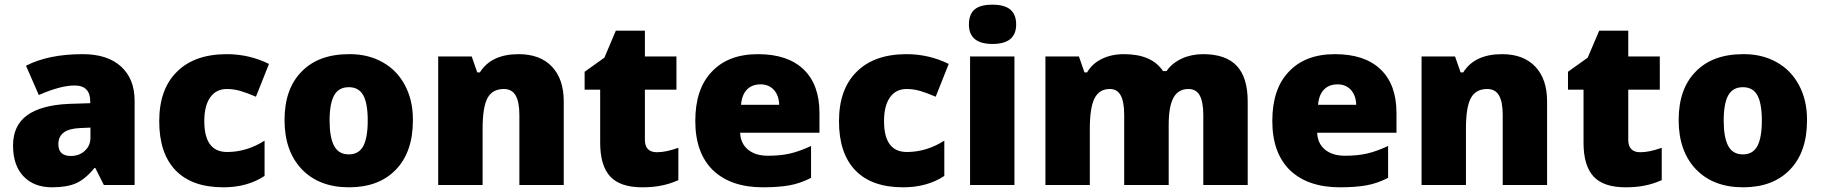

<svg xmlns="http://www.w3.org/2000/svg" viewBox="-20 -796 7837 826"><path d="M335.9 -563Q442.4 -563 500.7 -509.8Q559.1 -456.5 559.1 -362.8V0H426.8L390.1 -73.2H386.2Q346.7 -24.9 307.1 -7.6Q267.6 9.8 204.1 9.8Q126 9.8 81.1 -37.4Q36.1 -84.5 36.1 -170.2Q36.1 -255.9 96.4 -299.8Q156.7 -343.8 275.9 -349.1L368.2 -352.1V-359.9Q368.2 -428.2 300.8 -428.2Q240.2 -428.2 147 -387.2L91.8 -513.2Q188.5 -563 335.9 -563ZM231 -175.8Q231 -125 285.2 -125Q320.3 -125 344.7 -147Q369.1 -168.9 369.1 -204.1V-247.1L325.2 -245.1Q231 -241.7 231 -175.8Z M940.9 9.8Q805.7 9.8 735.4 -63.2Q665 -136.2 665 -274.2Q665 -412.1 740.7 -486.8Q816.4 -563 956.1 -563Q1051.8 -563 1137.2 -521L1081.1 -379.9Q1041.5 -397 1013.4 -405Q985.4 -413.1 956.1 -413.1Q909.7 -413.1 884.3 -377Q858.9 -340.8 858.9 -274.9Q858.9 -142.1 957 -142.1Q1041.5 -142.1 1118.2 -190.9V-39.1Q1044.4 9.8 940.9 9.8Z M1486.3 -563Q1564 -563 1626 -528.3Q1688 -493.7 1722.2 -429.2Q1756.3 -364.7 1756.3 -282.7Q1756.3 -280.3 1756.3 -277.8Q1756.3 -142.1 1683.1 -66.2Q1609.9 9.8 1481.4 9.8Q1353 9.8 1278.3 -67.9Q1204.1 -146 1204.1 -279.5Q1204.1 -413.1 1276.9 -487.3Q1349.6 -563 1481.9 -563Q1483.9 -563 1486.3 -563ZM1562 -277.3Q1562 -350.6 1543 -385.7Q1523.9 -420.9 1480.5 -420.9Q1437 -420.9 1417.5 -385.7Q1397.9 -350.6 1397.9 -277.6Q1397.9 -204.6 1417.5 -168.2Q1437 -131.8 1480.5 -131.8Q1523.9 -131.8 1543 -168Q1562 -204.1 1562 -277.3Z M2211.4 -563Q2303.7 -563 2354.5 -509.3Q2405.3 -455.6 2405.3 -359.9V0H2214.4V-301.8Q2214.4 -357.9 2198.2 -385.5Q2182.1 -413.1 2147.5 -413.1Q2098.6 -413.1 2077.4 -374.3Q2056.2 -335.4 2056.2 -242.2V0H1865.2V-553.2H2009.3L2033.2 -484.4H2044.4Q2093.3 -563 2211.4 -563Z M2754.4 -553.2H2890.1V-410.2H2754.4V-194.8Q2754.4 -141.1 2806.2 -141.1Q2845.2 -141.1 2898.4 -160.2V-21Q2859.4 -3.9 2824.7 2.4Q2790 9.8 2743.2 9.8Q2647.9 9.8 2605 -36.9Q2562 -83.5 2562 -182.1V-410.2H2495.1V-487.3L2580.1 -547.9L2629.4 -664.1H2754.4Z M3262.2 9.8Q3124.5 9.8 3047.4 -63.5Q2971.2 -137.7 2971.2 -275.6Q2971.2 -413.6 3042 -487.3Q3112.8 -563 3240.7 -563Q3368.7 -563 3437 -497.6Q3505.4 -432.1 3505.4 -310.1V-225.1H3164.1Q3166 -178.7 3198 -152.3Q3230 -126 3283.4 -126Q3336.9 -126 3377.9 -135.3Q3418.9 -144.5 3469.2 -168V-30.8Q3422.4 -6.8 3375.5 1.5Q3328.6 9.8 3262.2 9.8ZM3168 -345.2H3332Q3331.1 -385.3 3309.3 -409.2Q3287.6 -433.1 3251.7 -433.1Q3215.8 -433.1 3193.8 -411.1Q3171.9 -389.2 3168 -345.2Z M3865.2 9.8Q3730 9.8 3659.7 -63.2Q3589.4 -136.2 3589.4 -274.2Q3589.4 -412.1 3665 -486.8Q3740.7 -563 3880.4 -563Q3976.1 -563 4061.5 -521L4005.4 -379.9Q3965.8 -397 3937.7 -405Q3909.7 -413.1 3880.4 -413.1Q3834 -413.1 3808.6 -377Q3783.2 -340.8 3783.2 -274.9Q3783.2 -142.1 3881.3 -142.1Q3965.8 -142.1 4042.5 -190.9V-39.1Q3968.8 9.8 3865.2 9.8Z M4351.6 -690.9Q4351.6 -606.9 4250 -606.9Q4148.4 -606.9 4148.4 -690.9Q4148.4 -734.4 4172.6 -755.1Q4196.8 -775.9 4249.3 -775.9Q4301.8 -775.9 4326.7 -754.6Q4351.6 -733.4 4351.6 -690.9ZM4344.2 0H4153.3V-553.2H4344.2Z M5155.8 -563Q5253.4 -563 5300.5 -512.9Q5347.7 -462.9 5347.7 -359.9V0H5156.7V-300.8Q5156.7 -357.4 5141.4 -385.3Q5126 -413.1 5092.8 -413.1Q5048.8 -413.1 5028.3 -375.5Q5007.8 -337.9 5007.8 -257.8V0H4816.4V-300.8Q4816.4 -357.4 4801.5 -385.3Q4786.6 -413.1 4754.4 -413.1Q4709 -413.1 4688.7 -372.8Q4668.5 -332.5 4668.5 -242.2V0H4477.5V-553.2H4621.6L4645.5 -484.4H4656.7Q4678.7 -522.5 4720.2 -542.7Q4761.7 -563 4815.4 -563Q4935.1 -563 4983.4 -490.2H4998.5Q5022 -524.4 5063.7 -543.7Q5105.5 -563 5155.8 -563Z M5744.6 9.8Q5606.9 9.8 5529.8 -63.5Q5453.6 -137.7 5453.6 -275.6Q5453.6 -413.6 5524.4 -487.3Q5595.2 -563 5723.1 -563Q5851.1 -563 5919.4 -497.6Q5987.8 -432.1 5987.8 -310.1V-225.1H5646.5Q5648.4 -178.7 5680.4 -152.3Q5712.4 -126 5765.9 -126Q5819.3 -126 5860.4 -135.3Q5901.4 -144.5 5951.7 -168V-30.8Q5904.8 -6.8 5857.9 1.5Q5811 9.8 5744.6 9.8ZM5650.4 -345.2H5814.5Q5813.5 -385.3 5791.7 -409.2Q5770 -433.1 5734.1 -433.1Q5698.2 -433.1 5676.3 -411.1Q5654.3 -389.2 5650.4 -345.2Z M6441.9 -563Q6534.2 -563 6585 -509.3Q6635.7 -455.6 6635.7 -359.9V0H6444.8V-301.8Q6444.8 -357.9 6428.7 -385.5Q6412.6 -413.1 6377.9 -413.1Q6329.1 -413.1 6307.9 -374.3Q6286.6 -335.4 6286.6 -242.2V0H6095.7V-553.2H6239.7L6263.7 -484.4H6274.9Q6323.7 -563 6441.9 -563Z M6984.9 -553.2H7120.6V-410.2H6984.9V-194.8Q6984.9 -141.1 7036.6 -141.1Q7075.7 -141.1 7128.9 -160.2V-21Q7089.8 -3.9 7055.2 2.4Q7020.5 9.8 6973.6 9.8Q6878.4 9.8 6835.4 -36.9Q6792.5 -83.5 6792.5 -182.1V-410.2H6725.6V-487.3L6810.5 -547.9L6859.9 -664.1H6984.9Z M7483.9 -563Q7561.5 -563 7623.5 -528.3Q7685.5 -493.7 7719.7 -429.2Q7753.9 -364.7 7753.9 -282.7Q7753.9 -280.3 7753.9 -277.8Q7753.9 -142.1 7680.7 -66.2Q7607.4 9.8 7479 9.8Q7350.6 9.8 7275.9 -67.9Q7201.7 -146 7201.7 -279.5Q7201.7 -413.1 7274.4 -487.3Q7347.2 -563 7479.5 -563Q7481.4 -563 7483.9 -563ZM7559.6 -277.3Q7559.6 -350.6 7540.5 -385.7Q7521.5 -420.9 7478 -420.9Q7434.6 -420.9 7415 -385.7Q7395.5 -350.6 7395.5 -277.6Q7395.5 -204.6 7415 -168.2Q7434.6 -131.8 7478 -131.8Q7521.5 -131.8 7540.5 -168Q7559.6 -204.1 7559.6 -277.3Z"/></svg>

Font: Open Sans Hebrew Extra Bold
Style: Regular
Weight: 800
Foundry: Ascender Corporation, Yanek Iontef
Version: Version 2.001;PS 002.001;hotconv 1.0.70;makeotf.lib2.5.58329